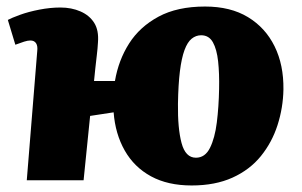

<svg xmlns="http://www.w3.org/2000/svg" viewBox="-20 -552 924 588"><path d="M567 16Q494 16 442.5 -12Q391 -40 362 -91Q333 -142 328 -208L256 -197L236 0H62L94 -395Q96 -411 90.5 -419.5Q85 -428 73 -428Q65 -428 54 -424.5Q43 -421 27 -415L4 -491Q15 -497 41 -506.5Q67 -516 100.5 -522.5Q134 -529 165 -529Q199 -529 226.5 -517Q254 -505 268.5 -482Q283 -459 280 -422Q279 -403 276.5 -383Q274 -363 272 -343.5Q270 -324 268 -304H332Q343 -368 375.5 -419Q408 -470 465.5 -501Q523 -532 608 -532Q686 -532 739.5 -499.5Q793 -467 821 -410Q849 -353 848 -278Q847 -222 830 -169Q813 -116 779 -74Q745 -32 692 -8Q639 16 567 16ZM580 -69Q608 -69 623 -99Q638 -129 644 -177Q650 -225 651 -280Q652 -327 648 -364Q644 -401 632 -422.5Q620 -444 596 -444Q580 -444 567 -433.5Q554 -423 545 -398.5Q536 -374 531 -334Q526 -294 525 -234Q524 -159 536 -114Q548 -69 580 -69Z"/></svg>

Font: Literata ExtraBold
Style: Italic
Weight: 800
Italic angle: -2°
Designer: Latin by Veronika Burian and Jose Scaglione. Greek by Irene Vlachou. Cyrillic by Vera Evstafieva
Foundry: TypeTogether
Version: Version 3.002